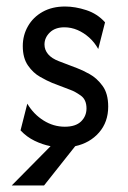

<svg xmlns="http://www.w3.org/2000/svg" viewBox="-20 -445 394 590"><path d="M16 125 135.4 4.2Q110.4 -0.7 86.1 -12.5Q61.8 -24.3 43.1 -44.4L63.9 -126.4Q83.3 -93.8 113.9 -74.7Q144.4 -55.6 179.2 -55.6Q212.5 -55.6 229.2 -71.9Q245.8 -88.2 245.8 -111.8Q245.8 -138.9 228.1 -151.4Q210.4 -163.9 196.5 -168.8L140.3 -190.3Q125 -196.5 103.5 -208.7Q81.9 -220.8 66 -243.7Q50 -266.7 50 -303.5Q50 -336.8 66 -364.6Q81.9 -392.4 111.1 -408.7Q140.3 -425 179.9 -425Q211.1 -425 245.1 -413.9Q279.2 -402.8 302.8 -376.4L281.9 -294.4Q270.8 -314.6 254.2 -329.5Q237.5 -344.4 218.1 -352.8Q198.6 -361.1 177.8 -361.1Q149.3 -361.1 133 -345.1Q116.7 -329.2 116.7 -308.3Q116.7 -291.7 127.8 -278.5Q138.9 -265.3 161.1 -256.9L217.4 -235.4Q232.6 -229.9 255.2 -217.4Q277.8 -204.9 295.1 -181.2Q312.5 -157.6 312.5 -117.4Q312.5 -70.1 284.4 -37.8Q256.2 -5.6 211.1 4.2L115.3 125Z"/></svg>

Font: Afacad Flux
Style: Regular
Weight: 400
Designer: Kristian Moeller
Foundry: Dicotype
Version: Version 1.100